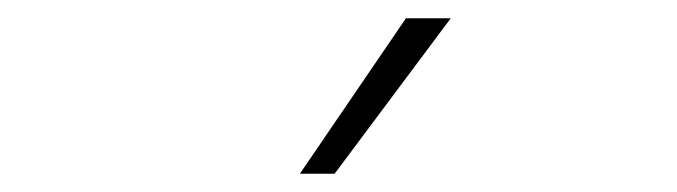

<svg xmlns="http://www.w3.org/2000/svg" viewBox="-20 -860 740 210"><path d="M308 -670 424 -840H473L346 -670Z"/></svg>

Font: Martian Mono Thin
Style: Regular
Weight: 100
Monospace: yes
Designer: Roman Shamin
Foundry: Evil Martians
Version: Version 1.000; ttfautohint (v1.8.4.7-5d5b)